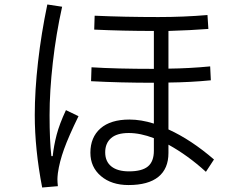

<svg xmlns="http://www.w3.org/2000/svg" viewBox="-20 -804 1040 856"><path d="M215 -108Q220 -155 232.5 -203Q245 -251 274 -313L330 -286Q286 -196 265.5 -139Q245 -82 238 -32Q236 -14 236 -5Q236 8 238 26L168 32Q135 -139 135 -291Q135 -400 149.5 -527.5Q164 -655 191 -784L257 -774Q230 -653 215.5 -525Q201 -397 201 -290Q201 -177 209 -108ZM898 -38Q818 -111 731 -159V-122Q731 -52 686 -15.5Q641 21 553 21Q477 21 430 -19Q383 -59 383 -123Q383 -192 428 -231.5Q473 -271 557 -271Q609 -271 666 -253V-435Q516 -435 386 -442L388 -504Q498 -497 666 -497V-666Q528 -666 400 -672L402 -734Q534 -728 686 -728Q799 -728 905 -737L909 -675Q831 -669 731 -666V-498Q824 -499 917 -508L920 -446Q829 -437 731 -436V-227Q832 -181 934 -93ZM666 -188Q606 -211 554 -211Q501 -211 475 -188Q449 -165 449 -125Q449 -84 476.5 -62Q504 -40 555 -40Q613 -40 639.5 -62Q666 -84 666 -132Z"/></svg>

Font: PlemolJP35 Console
Style: Regular
Weight: 400
Version: v2.0.3; ttfautohint (v1.8.4.7-5d5b-dirty) -l 6 -r 45 -G 200 